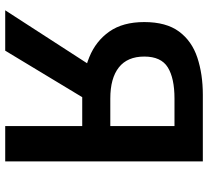

<svg xmlns="http://www.w3.org/2000/svg" viewBox="-50 -728 779 718"><g transform="rotate(90 339.0 -369.5)"><path d="M452 0V-288H326Q254 -290 194 -314.5Q134 -339 98.5 -389.5Q63 -440 63 -520Q63 -602 98.5 -650Q134 -698 196 -718.5Q258 -739 335 -739H584V0ZM349 -393H452V-633H349Q273 -633 232.5 -608Q192 -583 192 -520Q192 -457 232.5 -425Q273 -393 349 -393ZM19 0 270 -388 365 -323 170 0Z"/></g></svg>

Font: Noto Sans KR SemiBold
Style: Regular
Weight: 600
Designer: Ryoko NISHIZUKA  (kana, bopomofo & ideographs); Paul D. Hunt (Latin, Greek & Cyrillic); Sandoll Communications , Soo-you
Foundry: Adobe
Version: Version 2.004-H2;hotconv 1.0.118;makeotfexe 2.5.65603